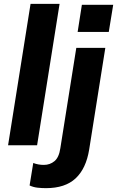

<svg xmlns="http://www.w3.org/2000/svg" viewBox="-20 -756 609 999"><path d="M22 0 139 -736H290L173 0ZM384 -590 406 -731H569L546 -590ZM219 223Q197 223 175 220.5Q153 218 134 209L153 92Q179 102 208 102Q240 102 263.5 82.5Q287 63 294 15L377 -507H528L444 22Q428 121 373.5 172Q319 223 219 223Z"/></svg>

Font: Mulish ExtraBold
Style: Italic
Weight: 800
Italic angle: -9°
Designer: Vernon Adams
Foundry: Vernon Adams
Version: Version 3.603; ttfautohint (v1.8.3)